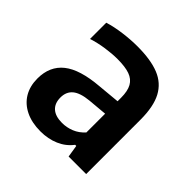

<svg xmlns="http://www.w3.org/2000/svg" viewBox="-148 -692 840 840"><g transform="rotate(45 272.0 -272.0)"><path d="M483 -336V0H374.5L365.5 -56.5H358.5Q334 -24 295.2 -7.2Q256.5 9.5 209.5 9.5Q156 9.5 117 -9.5Q78 -28.5 57.2 -63.2Q36.5 -98 36.5 -145Q36.5 -221 88.5 -262.5Q140.5 -304 253 -313L355 -322.5V-344Q355 -385.5 341.8 -409.2Q328.5 -433 300.2 -443Q272 -453 224.5 -453Q191 -453 152 -447.2Q113 -441.5 77 -430V-530.5Q114 -542 159.8 -548Q205.5 -554 246.5 -554Q329.5 -554 381 -533.2Q432.5 -512.5 457.8 -465Q483 -417.5 483 -336ZM355 -129.5V-245.5L265.5 -237.5Q214 -232.5 190.2 -212.8Q166.5 -193 166.5 -157.5Q166.5 -121.5 187.8 -102.5Q209 -83.5 250 -83.5Q279 -83.5 306.2 -94.5Q333.5 -105.5 355 -129.5Z"/></g></svg>

Font: Encode Sans SemiBold
Style: Regular
Weight: 600
Designer: Multiple Designers
Foundry: Impallari Type
Version: Version 2.000